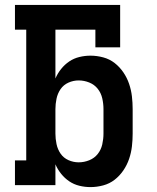

<svg xmlns="http://www.w3.org/2000/svg" viewBox="-20 -755 640 783"><path d="M349 8Q326 8 303.5 2.5Q281 -3 262.5 -15.5Q244 -28 229.5 -46Q215 -64 206 -85V0H41V-101H87V-634H41V-735H470V-562H369V-634H206V-435Q215 -456 229.5 -474Q244 -492 262.5 -504.5Q281 -517 303.5 -522.5Q326 -528 349 -528Q375 -528 401 -521Q427 -514 447.5 -498Q468 -482 483 -460Q498 -438 506.5 -413Q515 -388 518 -362Q521 -336 521 -310V-210Q521 -184 518 -158Q515 -132 506.5 -107Q498 -82 483 -60Q468 -38 447.5 -22Q427 -6 401 1Q375 8 349 8ZM301 -93Q323 -93 344 -101.5Q365 -110 378.5 -127Q392 -144 397 -166Q402 -188 402 -210V-310Q402 -332 397 -354Q392 -376 378.5 -393Q365 -410 344 -418.5Q323 -427 301 -427Q279 -427 259 -418Q239 -409 227 -391.5Q215 -374 210.5 -352.5Q206 -331 206 -310V-210Q206 -189 210.5 -167.5Q215 -146 227 -128.5Q239 -111 259 -102Q279 -93 301 -93Z"/></svg>

Font: Iosevka Etoile
Style: Bold
Weight: 700
Designer: Belleve Invis
Foundry: Belleve Invis
Version: Version 28.1.0; ttfautohint (v1.8.4)